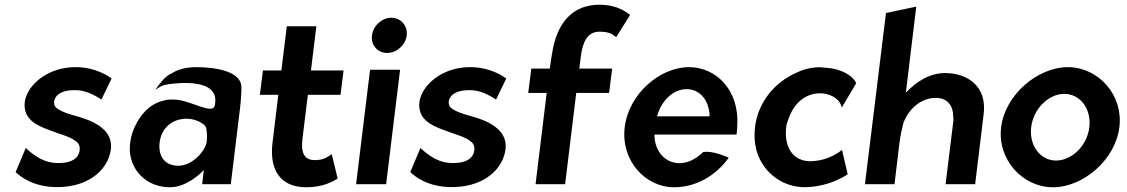

<svg xmlns="http://www.w3.org/2000/svg" viewBox="-20 -779 4765 812"><path d="M46 -51C101 0 173 15 235 12C357 8 438 -62 449 -148C455 -205 420 -238 376 -261C326 -287 264 -293 228 -316C215 -324 207 -333 209 -350C213 -379 242 -394 278 -397C323 -401 358 -391 409 -358L452 -447C395 -488 330 -499 275 -494C172 -485 96 -417 85 -350C76 -278 129 -250 191 -228C228 -213 272 -203 298 -184C311 -175 319 -164 317 -144C313 -109 282 -92 242 -90C192 -86 147 -99 89 -153Z M703 -467C679 -457 654 -425 636 -398C654 -412 669 -420 694 -423C724 -427 916 -453 888 -332C879 -294 791 -351 729 -357C707 -359 689 -359 669 -353C609 -337 574 -293 550 -243C535 -211 528 -176 529 -139C537 -48 608 13 699 13C764 13 823 -39 842 -60L835 0H956L995 -320C999 -353 1001 -383 1001 -413C998 -477 893 -495 811 -495C763 -495 729 -484 703 -467ZM734 -78C680 -78 648 -115 655 -176C663 -243 714 -277 769 -277C810 -277 846 -255 852 -239C855 -221 857 -200 854 -179C850 -144 796 -78 734 -78Z M1408 -24 1383 -127C1371 -119 1353 -105 1328 -103C1323 -102 1317 -102 1310 -102C1267 -102 1252 -133 1259 -191L1282 -378H1420L1433 -481H1295L1318 -668H1193L1170 -481H1092L1079 -378H1157L1132 -171C1121 -70 1157 13 1276 13C1346 13 1390 -12 1408 -24Z M1553 -629C1548 -588 1577 -555 1617 -555C1657 -555 1695 -588 1700 -629C1705 -670 1675 -704 1635 -704C1595 -704 1558 -670 1553 -629ZM1613 0 1672 -484H1545L1486 0Z M1715 -51C1770 0 1842 15 1904 12C2026 8 2107 -62 2118 -148C2124 -205 2089 -238 2045 -261C1995 -287 1933 -293 1897 -316C1884 -324 1876 -333 1878 -350C1882 -379 1911 -394 1947 -397C1992 -401 2027 -391 2078 -358L2121 -447C2064 -488 1999 -499 1944 -494C1841 -485 1765 -417 1754 -350C1745 -278 1798 -250 1860 -228C1897 -213 1941 -203 1967 -184C1980 -175 1988 -164 1986 -144C1982 -109 1951 -92 1911 -90C1861 -86 1816 -99 1758 -153Z M2645 -716C2629 -727 2592 -759 2515 -759C2412 -759 2344 -696 2319 -576C2314 -549 2309 -520 2305 -489H2227L2214 -386H2292L2245 0H2370L2417 -386H2556L2569 -489H2430L2437 -545C2445 -605 2467 -645 2515 -645C2560 -645 2572 -632 2586 -622Z M2748 -210H3095C3096 -222 3098 -234 3098 -246C3108 -395 3011 -495 2894 -495C2771 -495 2639 -382 2622 -241C2605 -101 2708 13 2831 13C2916 13 3002 -29 3062 -112C3041 -121 2992 -142 2954 -136C2918 -101 2881 -87 2847 -89C2787 -93 2747 -146 2748 -210ZM2981 -287H2759C2775 -349 2824 -402 2884 -402C2941 -402 2980 -353 2981 -287Z M3540 -324 3601 -427C3589 -456 3541 -490 3465 -493C3453 -495 3441 -495 3430 -494C3401 -492 3373 -484 3345 -470C3258 -431 3186 -349 3173 -241C3169 -206 3171 -174 3179 -144C3203 -57 3278 6 3368 12C3378 13 3389 13 3399 12C3481 8 3543 -27 3565 -42L3541 -145C3537 -142 3531 -138 3526 -134C3505 -120 3470 -103 3431 -99C3341 -85 3294 -149 3305 -242C3306 -253 3310 -264 3314 -274C3331 -328 3370 -372 3423 -382C3482 -393 3533 -363 3540 -324Z M4104 0 4140 -296C4155 -415 4071 -470 3977 -470C3910 -470 3855 -433 3811 -387L3855 -751L3727 -724L3638 0H3763L3784 -175C3788 -205 3794 -234 3801 -261C3824 -317 3872 -365 3939 -365C3988 -365 4012 -329 4011 -287C4012 -281 4013 -274 4012 -268L3979 0Z M4341 -241C4350 -318 4414 -382 4481 -382C4549 -382 4596 -318 4587 -241C4578 -164 4514 -100 4446 -100C4379 -100 4332 -164 4341 -241ZM4214 -241C4197 -103 4306 13 4433 13C4561 13 4697 -103 4714 -241C4731 -379 4624 -495 4496 -495C4369 -495 4231 -379 4214 -241Z"/></svg>

Font: Bluebird
Style: NrwObl
Weight: 400
Designer: Jasper
Foundry: Cannot Into Space Fonts
Version: Version 0.98